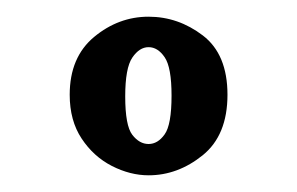

<svg xmlns="http://www.w3.org/2000/svg" viewBox="-20 -790 356 230"><path d="M158 -580Q136 -580 114 -591.2Q92 -602.5 77.8 -624Q63.5 -645.5 63.5 -676.5Q63.5 -721.5 92.8 -745.8Q122 -770 158 -770Q193.5 -770 223 -747.5Q252.5 -725 252.5 -676.5Q252.5 -628 222.8 -604Q193 -580 158 -580ZM158 -617.5Q169 -617.5 177.2 -629Q185.5 -640.5 185.5 -675.5Q185.5 -709.5 177.2 -721.5Q169 -733.5 158 -733.5Q147 -733.5 138.5 -721Q130 -708.5 130 -674.5Q130 -639.5 138.5 -628.5Q147 -617.5 158 -617.5Z"/></svg>

Font: Imbue 10pt Black
Style: Regular
Weight: 900
Designer: Tyler Finck
Foundry: Etcetera Type Company
Version: Version 1.102; ttfautohint (v1.8.3)